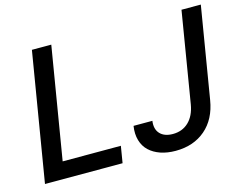

<svg xmlns="http://www.w3.org/2000/svg" viewBox="-101 -883 1318 1050"><g transform="rotate(-15 558.0 -358.5)"><path d="M34.4 0 155.2 -727.3H264.9L159.8 -94.5H489.3L473.7 0ZM1002.1 -727.3H1111.5L1025.6 -209.5Q1008.5 -105.1 941.4 -47.6Q874.3 9.9 772.7 9.9Q725.5 9.9 687.7 -3Q649.9 -16 624.3 -40Q598.7 -63.9 588.1 -100.3Q577.4 -136.7 584.5 -181.8H691.1Q684.7 -135.3 709.3 -109.2Q734 -83.1 781.6 -83.1Q835.2 -83.1 870.9 -117.2Q906.6 -151.3 917.3 -213.8Z"/></g></svg>

Font: Karasuma Gothic
Style: Medium Italic
Weight: 500
Italic angle: 9.39998°
Designer: Rasmus Andersson / Ryoko Nishizuka
Foundry: Genbu
Version: Version 1.00